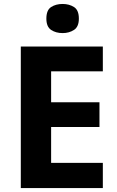

<svg xmlns="http://www.w3.org/2000/svg" viewBox="-20 -949 592 969"><path d="M499 0H85V-714H499V-589H238V-433H482V-308H238V-127H499ZM296 -929Q329 -929 353.5 -913.5Q378 -898 378 -855Q378 -814 353.5 -798Q329 -782 296 -782Q262 -782 238 -798Q214 -814 214 -855Q214 -898 238 -913.5Q262 -929 296 -929Z"/></svg>

Font: Noto Sans Khmer UI
Style: Bold
Weight: 700
Designer: Danh Hong and the Monotype Design Team
Foundry: Monotype Imaging Inc.
Version: Version 2.002; ttfautohint (v1.8.4.7-5d5b)